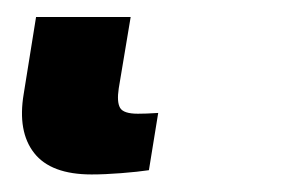

<svg xmlns="http://www.w3.org/2000/svg" viewBox="-20 38 329 221"><path d="M85.4 238.8Q38.6 238.8 19.3 214.1Q0 189.5 7.3 146L21.5 57.6H130.4L116.7 139.6Q114.3 155.3 118.2 162.1Q122.1 168.9 138.7 168.9Q143.1 168.9 148.7 168.7Q154.3 168.5 162.1 168L151.4 233.9Q138.7 235.8 119.6 237.3Q100.6 238.8 85.4 238.8Z"/></svg>

Font: Inter 18pt
Style: Bold Italic
Weight: 700
Italic angle: -9.3988°
Designer: Rasmus Andersson
Foundry: rsms
Version: Version 4.001;git-66647c0bb